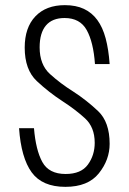

<svg xmlns="http://www.w3.org/2000/svg" viewBox="-20 -716 502 746"><path d="M54 -218Q62 -103 103 -46.5Q144 10 234 10Q322 10 364 -42.5Q406 -95 406 -157Q406 -242 361 -284.5Q316 -327 265 -360Q214 -392 174 -428.5Q134 -465 134 -532Q134 -588 158.5 -617Q183 -646 231 -646Q291 -646 317 -599Q343 -552 349 -467H406Q402 -524 390.5 -567Q379 -610 358 -638.5Q337 -667 306 -681.5Q275 -696 232 -696Q159 -696 117.5 -652.5Q76 -609 76 -531Q76 -445 123 -401Q170 -357 224 -322Q272 -291 310 -256.5Q348 -222 348 -161Q348 -113 321.5 -76.5Q295 -40 235 -40Q170 -40 144.5 -86.5Q119 -133 112 -218Z"/></svg>

Font: Secuela Light
Style: Regular
Weight: 300
Designer: Fernando Haro
Foundry: deFharo
Version: Version 1.708